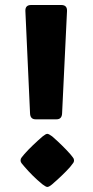

<svg xmlns="http://www.w3.org/2000/svg" viewBox="-20 -720 367 761"><path d="M121.1 -247.1Q100.1 -247.1 99.1 -270.5L80.6 -676.3Q79.6 -700.2 103.5 -700.2H222.7Q246.6 -700.2 245.6 -676.3L226.1 -270.5Q225.1 -247.1 204.1 -247.1ZM61.5 -84.5Q61.5 -90.8 65.7 -95.9Q69.8 -101.1 76.7 -109.4Q91.3 -126 110.4 -144.3Q129.4 -162.6 149.4 -179.7Q161.6 -189.5 167.5 -189.5Q173.3 -189.5 186.5 -179.7Q227.5 -144 258.3 -109.4Q264.6 -101.1 269 -95.9Q273.4 -90.8 273.4 -84.5Q273.4 -77.6 268.8 -72.3Q264.2 -66.9 257.8 -58.1Q243.7 -42 224.9 -24.2Q206.1 -6.3 186.5 10.7Q174.3 21 167.5 21Q162.1 21 148.4 10.7Q127.4 -6.3 109.4 -24.4Q91.3 -42.5 76.7 -59.6Q69.8 -67.9 65.7 -72.8Q61.5 -77.6 61.5 -84.5Z"/></svg>

Font: ADLaM Display
Style: Regular
Weight: 400
Designer: Mark Jamra, Neil Patel, Concept: Andrew Footit
Foundry: Microsoft
Version: Version 2.000; ttfautohint (v1.8.4.7-5d5b);gftools[0.9.28]